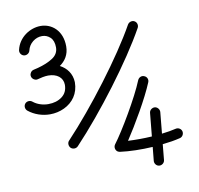

<svg xmlns="http://www.w3.org/2000/svg" viewBox="-102 -901 1263 1221"><g transform="rotate(-10 529.0 -291.0)"><path d="M391.6 -404.3C389.6 -460.4 357.9 -500 315.4 -522C351.1 -547.4 377 -584 377 -638.2C377 -740.7 309.6 -793.9 238.8 -793.9C170.4 -793.9 95.2 -746.6 77.6 -667C73.7 -649.9 85 -631.8 102.1 -627.9C119.6 -624 137.7 -635.3 141.6 -652.3C146.5 -674.3 158.2 -692.9 176.3 -707.5C194.3 -721.7 214.4 -729 236.8 -729C256.3 -729 273.9 -722.2 289.1 -708C304.2 -693.8 312 -671.9 312 -643.1C312 -614.3 298.8 -591.3 272.9 -574.7C246.6 -557.6 214.4 -544.4 176.3 -534.2C170.4 -532.7 163.6 -531.2 155.8 -529.3C153.3 -528.8 150.4 -527.8 147.5 -527.3C137.2 -524.9 129.4 -518.6 125 -508.3C121.6 -501.5 121.1 -494.6 123 -487.3C123.5 -484.4 125 -481.4 126.5 -479C127 -478.5 127.4 -477.5 127.9 -477.1C127.9 -476.6 127.9 -476.6 128.4 -476.6C128.9 -476.1 128.9 -475.6 129.4 -475.1C129.4 -474.6 129.4 -474.6 129.9 -474.1C130.4 -473.6 130.4 -473.6 130.9 -473.6C131.3 -473.1 131.3 -472.7 131.8 -472.2C132.3 -472.2 132.3 -472.2 132.3 -471.7C132.8 -471.2 133.3 -471.2 133.8 -470.7L134.8 -469.7C135.3 -469.7 135.3 -469.7 135.7 -469.2L136.7 -468.3C137.2 -467.8 137.2 -467.8 137.7 -467.8C146 -462.4 154.3 -460.9 163.1 -463.4C164.6 -463.9 165.5 -463.9 167 -464.4C176.3 -466.3 185.5 -468.8 195.8 -471.2C209 -473.6 221.2 -475.1 231.4 -475.1C287.6 -475.1 325.7 -445.8 326.2 -399.4C326.2 -366.2 314.5 -340.8 290.5 -322.8C266.6 -304.7 236.8 -295.9 201.2 -295.9C166.5 -295.9 129.9 -307.6 104 -329.1C90.3 -340.3 68.8 -338.4 57.6 -324.7C46.4 -311 48.8 -289.6 62.5 -278.3C101.6 -246.6 152.3 -230 201.2 -230C233.9 -230 265.1 -236.8 293.9 -250.5C351.6 -277.8 391.6 -330.6 391.6 -404.3ZM292.5 2C305.7 14.2 327.1 13.7 339.4 0.5C516.1 -186.5 735.4 -477.1 845.2 -674.8C853.5 -690.4 848.1 -710.9 832.5 -719.2C817.4 -727.5 797.4 -721.7 788.1 -706.1C682.6 -516.6 463.4 -227.1 291 -44.4C278.8 -32.2 280.3 -10.3 292.5 2ZM864.3 -158.2C846.7 -159.7 830.1 -146 828.6 -128.9L814 21C760.7 24.4 709 24.4 659.7 22C720.2 -69.3 811 -224.1 851.1 -322.3C858.4 -339.4 850.1 -358.4 833 -364.7C816.9 -372.1 797.9 -363.8 790.5 -346.7C748.5 -241.7 630.9 -43.5 574.7 30.3C563.5 45.9 568.4 68.4 584 77.6C587.4 79.6 594.2 81.5 596.7 82C658.7 90.3 733.9 91.8 807.6 87.4L798.8 176.3C797.4 193.8 810.5 210.4 828.1 211.9C845.2 213.4 862.3 200.2 863.8 182.6L873.5 81.5C916 77.1 953.6 70.8 987.3 62.5C1004.4 58.6 1015.1 40 1011.2 22.9C1007.3 5.9 989.3 -4.9 972.2 -1C945.8 5.4 915 10.7 880.4 14.6L893.6 -122.6C895 -139.6 881.3 -156.7 864.3 -158.2Z"/></g></svg>

Font: Mikhak Medium
Style: Regular
Weight: 500
Designer: Amin Abedi
Version: Version 3.2